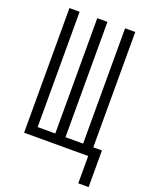

<svg xmlns="http://www.w3.org/2000/svg" viewBox="-164 -819 828 1064"><g transform="rotate(20 250.0 -287.0)"><path d="M434 161V0H56V-735H116V-55H220V-735H280V-55H384V-735H444V-55H495V161Z"/></g></svg>

Font: Iosevka Custom Light
Style: Regular
Weight: 300
Monospace: yes
Designer: Belleve Invis
Foundry: Belleve Invis
Version: Version 27.3.5